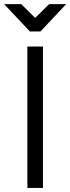

<svg xmlns="http://www.w3.org/2000/svg" viewBox="-46 -919 344 939"><path d="M164.1 -691.4V0H87.9V-691.4ZM57.6 -898.9 126 -831.5 194.3 -898.9H277.8L151.9 -765.1H100.1L-25.9 -898.9Z"/></svg>

Font: Gidole
Style: Regular
Weight: 400
Version: Version 2.100; ttfautohint (v1.8.4.7-5d5b)